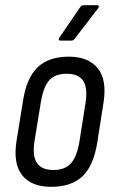

<svg xmlns="http://www.w3.org/2000/svg" viewBox="-20 -714 446 742"><path d="M178 8Q101 8 65.5 -37Q30 -82 44 -170L69 -325Q83 -414 126 -454.5Q169 -495 246 -495Q321 -495 357.5 -450.5Q394 -406 380 -317L356 -164Q342 -74 299 -33Q256 8 178 8ZM186 -57Q231 -57 254 -82.5Q277 -108 287 -167L310 -313Q320 -374 301.5 -401.5Q283 -429 238 -429Q193 -429 170.5 -404Q148 -379 138 -320L114 -173Q104 -114 122 -85.5Q140 -57 186 -57ZM214 -557Q209 -557 207.5 -560Q206 -563 209 -568L289 -685Q294 -694 304 -694H355Q360 -694 361.5 -690.5Q363 -687 359 -682L270 -566Q264 -557 255 -557Z"/></svg>

Font: Sofia Sans Condensed
Style: Italic
Weight: 400
Italic angle: -9°
Designer: Botio Nikoltchev, Ani Petrova
Foundry: lettersoup
Version: Version 4.101